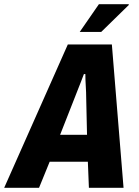

<svg xmlns="http://www.w3.org/2000/svg" viewBox="-60 -900 664 920"><path d="M-40 0 265 -687H476L532 0H366L361 -125H178L127 0ZM228 -254H357L353 -432Q353 -444 352.5 -458Q352 -472 351 -487.5Q350 -503 349.5 -517.5Q349 -532 349 -545H342Q336 -528 327.5 -507Q319 -486 311.5 -466.5Q304 -447 298 -432ZM322 -747 414 -880H557V-876L425 -747Z"/></svg>

Font: Archivo Condensed ExtraBold
Style: Italic
Weight: 800
Width: 3
Italic angle: -10°
Designer: Hector Gatti
Foundry: Omnibus-Type
Version: Version 2.001